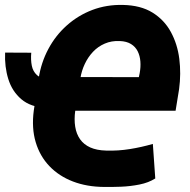

<svg xmlns="http://www.w3.org/2000/svg" viewBox="-20 -740 764 771"><path d="M0.5 -528.8 105.5 -528.3Q103 -499.5 107.7 -476.3Q112.3 -453.1 128.2 -438.7Q144 -424.3 175.8 -421.9L165.5 -306.6Q102.5 -310.1 65.7 -341.6Q28.8 -373 13.4 -422.4Q-2 -471.7 0.5 -528.8ZM397.9 10.7Q329.1 10.3 272.9 -11.2Q216.8 -32.7 178.5 -72.8Q140.1 -112.8 123.3 -169.2Q106.4 -225.6 115.7 -296.4L135.3 -425.3Q145 -488.8 174.1 -543.2Q203.1 -597.7 248.3 -637.9Q293.5 -678.2 350.6 -700Q407.7 -721.7 473.6 -720.2Q544.9 -718.8 592.3 -689.5Q639.6 -660.2 666 -611.8Q692.4 -563.5 700 -503.9Q707.5 -444.3 699.2 -382.3L685.1 -295.4H241.2L264.6 -430.7L537.6 -430.2L541 -446.8Q545.4 -470.7 543.7 -493.2Q542 -515.6 533 -533.9Q523.9 -552.2 506.1 -563.2Q488.3 -574.2 460.9 -575.2Q427.7 -576.7 400.6 -564.9Q373.5 -553.2 353.5 -532Q333.5 -510.7 320.6 -483.4Q307.6 -456.1 302.7 -425.3L282.2 -295.9Q277.3 -260.3 282 -231.2Q286.6 -202.1 301.5 -180.9Q316.4 -159.7 342.5 -147.9Q368.7 -136.2 406.7 -135.3Q454.6 -133.8 501.5 -141.4Q548.3 -148.9 593.8 -162.1L603.5 -23.4Q576.7 -6.3 540 1Q503.4 8.3 465.8 9.8Q428.2 11.2 397.9 10.7Z"/></svg>

Font: Roboto Black
Style: Italic
Weight: 900
Italic angle: -12°
Designer: Christian Robertson
Foundry: Google
Version: Version 3.0; 2020